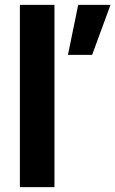

<svg xmlns="http://www.w3.org/2000/svg" viewBox="-20 -770 475 790"><path d="M204.1 0H61.8V-750H204.1ZM301.8 -750H434.7L359.1 -544.3H259.6Z"/></svg>

Font: Heebo
Style: Regular
Weight: 400
Designer: Oded Ezer
Foundry: Ezer Type House
Version: Version 3.100